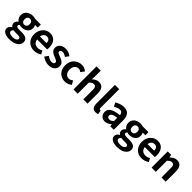

<svg xmlns="http://www.w3.org/2000/svg" viewBox="413 -2628 4701 4701"><g transform="rotate(45 2763.5 -277.5)"><path d="M276 243Q210 243 157.5 227.5Q105 212 74 180Q43 148 43 99Q43 27 123 -17V-22Q101 -36 86.5 -59Q72 -82 72 -117Q72 -148 90.5 -175.5Q109 -203 134 -221V-225Q105 -246 82 -284.5Q59 -323 59 -372Q59 -438 90.5 -483Q122 -528 173.5 -551Q225 -574 284 -574Q309 -574 330.5 -570Q352 -566 370 -560H571V-452H476Q487 -438 494 -415.5Q501 -393 501 -367Q501 -304 472 -261.5Q443 -219 394 -198Q345 -177 284 -177Q268 -177 249.5 -180Q231 -183 212 -190Q202 -180 195 -169.5Q188 -159 188 -141Q188 -119 207.5 -107.5Q227 -96 276 -96H372Q473 -96 527 -63Q581 -30 581 44Q581 100 543.5 145.5Q506 191 438 217Q370 243 276 243ZM284 -268Q322 -268 347.5 -295Q373 -322 373 -372Q373 -421 347.5 -447Q322 -473 284 -473Q247 -473 222 -447Q197 -421 197 -372Q197 -322 222.5 -295Q248 -268 284 -268ZM298 149Q362 149 401 125Q440 101 440 69Q440 39 416 28.5Q392 18 347 18H278Q230 18 201 11Q165 40 165 77Q165 111 201 130Q237 149 298 149Z M901 14Q823 14 759.5 -21Q696 -56 659 -122Q622 -188 622 -280Q622 -348 644 -402Q666 -456 703 -494.5Q740 -533 786.5 -553.5Q833 -574 883 -574Q960 -574 1012 -539.5Q1064 -505 1090.5 -444.5Q1117 -384 1117 -306Q1117 -263 1110 -238H765Q774 -170 816 -135Q858 -100 921 -100Q955 -100 985 -109.5Q1015 -119 1046 -138L1096 -48Q1055 -20 1004 -3Q953 14 901 14ZM762 -337H991Q991 -393 965.5 -426.5Q940 -460 885 -460Q841 -460 806 -429Q771 -398 762 -337Z M1398 14Q1342 14 1284.5 -8Q1227 -30 1185 -64L1252 -157Q1290 -129 1326 -112.5Q1362 -96 1402 -96Q1444 -96 1463.5 -112.5Q1483 -129 1483 -155Q1483 -176 1466 -190.5Q1449 -205 1422.5 -216.5Q1396 -228 1366 -239Q1331 -253 1296 -273Q1261 -293 1238.5 -324.5Q1216 -356 1216 -403Q1216 -453 1241.5 -491.5Q1267 -530 1314 -552Q1361 -574 1425 -574Q1486 -574 1533.5 -553Q1581 -532 1615 -505L1549 -416Q1519 -437 1489.5 -450.5Q1460 -464 1429 -464Q1391 -464 1372.5 -449Q1354 -434 1354 -410Q1354 -379 1387 -364Q1420 -349 1465 -332Q1502 -318 1538 -298.5Q1574 -279 1597.5 -247Q1621 -215 1621 -163Q1621 -114 1595.5 -73.5Q1570 -33 1520.5 -9.5Q1471 14 1398 14Z M1971 14Q1894 14 1832 -20.5Q1770 -55 1734 -121Q1698 -187 1698 -280Q1698 -373 1738 -438.5Q1778 -504 1843 -539Q1908 -574 1984 -574Q2036 -574 2076 -556.5Q2116 -539 2147 -511L2077 -418Q2056 -435 2035.5 -444.5Q2015 -454 1992 -454Q1928 -454 1888 -406.5Q1848 -359 1848 -280Q1848 -201 1887 -153.5Q1926 -106 1987 -106Q2018 -106 2045.5 -119Q2073 -132 2096 -151L2154 -54Q2114 -19 2066 -2.5Q2018 14 1971 14Z M2260 0V-798H2407V-597L2400 -492Q2433 -524 2476 -549Q2519 -574 2576 -574Q2667 -574 2708 -514.5Q2749 -455 2749 -349V0H2602V-331Q2602 -396 2583 -422Q2564 -448 2523 -448Q2489 -448 2463.5 -432Q2438 -416 2407 -385V0Z M3039 14Q2962 14 2931 -32.5Q2900 -79 2900 -157V-798H3047V-151Q3047 -126 3056.5 -116Q3066 -106 3076 -106Q3081 -106 3085 -106.5Q3089 -107 3096 -108L3114 1Q3101 6 3083 10Q3065 14 3039 14Z M3352 14Q3302 14 3265 -7.5Q3228 -29 3207.5 -67Q3187 -105 3187 -153Q3187 -242 3263.5 -291.5Q3340 -341 3509 -359Q3508 -400 3487 -428Q3466 -456 3414 -456Q3375 -456 3337 -440.5Q3299 -425 3260 -402L3208 -500Q3257 -530 3316 -552Q3375 -574 3441 -574Q3548 -574 3602 -511.5Q3656 -449 3656 -327V0H3536L3526 -60H3521Q3485 -28 3443 -7Q3401 14 3352 14ZM3401 -101Q3433 -101 3458 -115.5Q3483 -130 3509 -156V-268Q3406 -256 3366.5 -229Q3327 -202 3327 -164Q3327 -131 3348 -116Q3369 -101 3401 -101Z M4003 243Q3937 243 3884.5 227.5Q3832 212 3801 180Q3770 148 3770 99Q3770 27 3850 -17V-22Q3828 -36 3813.5 -59Q3799 -82 3799 -117Q3799 -148 3817.5 -175.5Q3836 -203 3861 -221V-225Q3832 -246 3809 -284.5Q3786 -323 3786 -372Q3786 -438 3817.5 -483Q3849 -528 3900.5 -551Q3952 -574 4011 -574Q4036 -574 4057.5 -570Q4079 -566 4097 -560H4298V-452H4203Q4214 -438 4221 -415.5Q4228 -393 4228 -367Q4228 -304 4199 -261.5Q4170 -219 4121 -198Q4072 -177 4011 -177Q3995 -177 3976.5 -180Q3958 -183 3939 -190Q3929 -180 3922 -169.5Q3915 -159 3915 -141Q3915 -119 3934.5 -107.5Q3954 -96 4003 -96H4099Q4200 -96 4254 -63Q4308 -30 4308 44Q4308 100 4270.5 145.5Q4233 191 4165 217Q4097 243 4003 243ZM4011 -268Q4049 -268 4074.5 -295Q4100 -322 4100 -372Q4100 -421 4074.5 -447Q4049 -473 4011 -473Q3974 -473 3949 -447Q3924 -421 3924 -372Q3924 -322 3949.5 -295Q3975 -268 4011 -268ZM4025 149Q4089 149 4128 125Q4167 101 4167 69Q4167 39 4143 28.5Q4119 18 4074 18H4005Q3957 18 3928 11Q3892 40 3892 77Q3892 111 3928 130Q3964 149 4025 149Z M4628 14Q4550 14 4486.5 -21Q4423 -56 4386 -122Q4349 -188 4349 -280Q4349 -348 4371 -402Q4393 -456 4430 -494.5Q4467 -533 4513.5 -553.5Q4560 -574 4610 -574Q4687 -574 4739 -539.5Q4791 -505 4817.5 -444.5Q4844 -384 4844 -306Q4844 -263 4837 -238H4492Q4501 -170 4543 -135Q4585 -100 4648 -100Q4682 -100 4712 -109.5Q4742 -119 4773 -138L4823 -48Q4782 -20 4731 -3Q4680 14 4628 14ZM4489 -337H4718Q4718 -393 4692.5 -426.5Q4667 -460 4612 -460Q4568 -460 4533 -429Q4498 -398 4489 -337Z M4965 0V-560H5085L5096 -486H5099Q5136 -522 5180 -548Q5224 -574 5281 -574Q5372 -574 5413 -514.5Q5454 -455 5454 -349V0H5307V-331Q5307 -396 5288 -422Q5269 -448 5228 -448Q5194 -448 5168.5 -432Q5143 -416 5112 -385V0Z"/></g></svg>

Font: Source Han Sans TC
Style: Bold
Weight: 700
Designer: Ryoko NISHIZUKA Ë•øÂ°öÊ∂ºÂ≠ê (kana, bopomofo & ideographs); Paul D. Hunt (Latin, Greek & Cyrillic); Sandoll Communicatio
Foundry: Adobe
Version: Version 2.004;hotconv 1.0.118;makeotfexe 2.5.65603